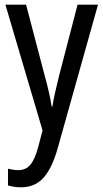

<svg xmlns="http://www.w3.org/2000/svg" viewBox="-20 -557 439 817"><path d="M3 -537H91L171 -232Q180 -200 187.5 -167.5Q195 -135 200 -103H203Q207 -130 214.5 -163.5Q222 -197 231 -233L310 -537H397L224 79Q201 159 165 199.5Q129 240 69 240Q54 240 40.5 238Q27 236 14 232V161Q24 163 35 165Q46 167 58 167Q90 167 109.5 143.5Q129 120 143 67L161 -2Z"/></svg>

Font: Avrile Sans Condensed
Style: Regular
Weight: 400
Width: 3
Designer: Monotype Design Team
Foundry: Monotype Imaging Inc.
Version: Version 2.001;September 10, 2019;FontCreator 11.5.0.2425 64-